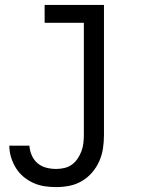

<svg xmlns="http://www.w3.org/2000/svg" viewBox="-20 -540 640 783"><path d="M209 223Q185 223 161.5 219.5Q138 216 116 206Q94 196 75.5 180.5Q57 165 44.5 144.5Q32 124 25 101Q18 78 18 54H100Q101 74 109.5 93.5Q118 113 133.5 126Q149 139 169 144Q189 149 209 149Q226 149 243 145Q260 141 273.5 131Q287 121 296.5 107Q306 93 312 77Q318 61 320 44Q322 27 322 10V-447H162V-520H404V10Q404 38 400 65Q396 92 385 117Q374 142 356 163Q338 184 314.5 198Q291 212 264 217.5Q237 223 209 223Z"/></svg>

Font: Iosevka Fixed Extended
Style: Regular
Weight: 400
Width: 7
Monospace: yes
Designer: Belleve Invis
Foundry: Belleve Invis
Version: Version 24.1.1; ttfautohint (v1.8.4)